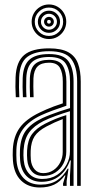

<svg xmlns="http://www.w3.org/2000/svg" viewBox="-20 -821 429 848"><path d="M320.7 0V-460.6Q320.7 -526.2 294.6 -560.5Q268.4 -594.8 196.9 -594.8Q134.9 -594.8 101.2 -570.2Q67.4 -545.5 64.6 -479.4Q63.7 -456.4 63.9 -435.2Q64.1 -413.9 65.4 -391.6H49.8Q48.3 -416.4 48.1 -437Q47.8 -457.6 48.8 -480Q51.7 -548.1 86.5 -577.7Q121.2 -607.4 196.9 -607.4Q251.8 -607.4 282.1 -590.2Q312.5 -573 324.5 -540.2Q336.6 -507.4 336.6 -460.6V0ZM166.7 -30.6Q204.8 -30.6 232.1 -48.5Q259.4 -66.4 274.1 -94.3Q288.9 -122.2 288.9 -151.7V-329.9Q257.8 -320.6 226.1 -309.1Q194.4 -297.5 172.8 -286.8Q129.8 -265.2 108.5 -235.9Q87.1 -206.7 84 -157.5Q83.3 -144.8 83.5 -135.1Q83.7 -125.3 84.7 -113.4Q88.5 -74.8 109.6 -52.7Q130.7 -30.6 166.7 -30.6ZM169.5 -43.9Q138.8 -43.9 120.9 -63.5Q103 -83.1 100.3 -115.5Q99.5 -124.9 99.3 -135.1Q99.1 -145.3 99.6 -155.8Q102 -202.4 121.6 -228.8Q141.2 -255.1 178.6 -274.3Q202.6 -286.5 224.9 -295.7Q247.2 -304.8 272.8 -312.6V-150.6Q272.8 -123.3 260.3 -98.8Q247.9 -74.4 224.7 -59.2Q201.6 -43.9 169.5 -43.9ZM171 -56.3Q196.2 -56.3 215.6 -69.2Q234.9 -82.1 245.9 -103.4Q257 -124.7 257 -149.6V-295.1Q238.5 -288.1 221.3 -280.2Q204.1 -272.3 185.1 -262.3Q148.6 -243 132.8 -219Q117.1 -194.9 115.5 -155.1Q115.2 -145.3 115.3 -135.6Q115.5 -125.9 116.1 -116.7Q118.3 -90.1 132.6 -73.2Q146.8 -56.3 171 -56.3ZM156 7.1Q104.9 7.1 73.3 -23.4Q41.8 -53.9 37.2 -110.6Q36.2 -123.4 36.1 -135.5Q36 -147.7 36.6 -161.3Q39.6 -218.4 66.9 -256.4Q94.1 -294.5 154.8 -323.8Q169.4 -330.9 184.5 -337.5Q199.7 -344.1 217.5 -350.8Q235.4 -357.5 257.4 -364.6V-460.7Q257.4 -499 244.6 -521.6Q231.8 -544.1 196.9 -544.1Q162.1 -544.1 145.6 -527.1Q129.2 -510.2 127.7 -475.2Q127.3 -462 127.2 -438.9Q127.2 -415.9 128.4 -391.6H112.6Q111.6 -414 111.5 -437.3Q111.5 -460.7 111.9 -476.1Q113.9 -519.8 134.9 -538.3Q155.9 -556.7 196.9 -556.7Q242.2 -556.7 257.7 -530.5Q273.2 -504.2 273.2 -460.7V-354Q241.9 -343.7 212.2 -332.7Q182.6 -321.6 160.9 -311.6Q108.1 -286.8 81.4 -250.6Q54.6 -214.5 52.4 -160.3Q52.1 -148.1 52.1 -136.2Q52.1 -124.4 53 -111.6Q57 -62 84.8 -33.7Q112.6 -5.5 159.5 -5.5Q203.7 -5.5 232.2 -24.5Q260.8 -43.5 278.9 -76.1H282.6L274.3 -21.2V0H258.7L258.4 -10.2L269 -45.9H265.8Q245.7 -18 219 -5.4Q192.3 7.1 156 7.1ZM289 0V-44.7L292.9 -112.4H289.1Q274.3 -69.5 242.3 -43.7Q210.3 -18 162.8 -18Q122.7 -18.1 97.6 -43Q72.5 -68 68.9 -112.4Q67.9 -124.7 67.8 -135.6Q67.7 -146.4 68.2 -159.3Q70.7 -211.6 93.8 -243.6Q117 -275.5 166.9 -299.3Q181.8 -306.3 202 -314.1Q222.3 -321.9 244.8 -329.5Q267.3 -337.2 289.3 -343.6V-460.6Q289.3 -510.7 270.4 -540Q251.6 -569.3 196.9 -569.3Q147.1 -569.3 122.6 -548Q98.1 -526.7 96.1 -476.4Q95.6 -461.5 95.6 -438.3Q95.5 -415.1 97 -391.6H81.2Q79.9 -413.4 79.7 -436.9Q79.5 -460.4 80.2 -476.7Q82.6 -532.6 109.9 -557.4Q137.2 -582.2 196.9 -582.2Q259 -582.2 282 -550.9Q304.9 -519.5 304.9 -460.6V0ZM196.2 -648.6Q175.3 -648.6 157.8 -658.8Q140.4 -669.1 130.1 -686.6Q119.8 -704 119.8 -724.9Q119.8 -746.1 130.1 -763.4Q140.4 -780.7 157.8 -791Q175.3 -801.3 196.2 -801.3Q217.4 -801.3 234.7 -791Q252 -780.7 262.3 -763.4Q272.6 -746.1 272.6 -724.9Q272.6 -704 262.3 -686.6Q252 -669.1 234.7 -658.8Q217.4 -648.6 196.2 -648.6ZM196.2 -662.3Q222.3 -662.3 240.6 -680.6Q258.9 -698.9 258.9 -724.9Q258.9 -751 240.6 -769.3Q222.3 -787.6 196.2 -787.6Q170.2 -787.6 151.9 -769.3Q133.5 -751 133.5 -724.9Q133.5 -698.9 151.9 -680.6Q170.2 -662.3 196.2 -662.3ZM196.2 -676Q175.8 -676 161.5 -690.2Q147.2 -704.5 147.2 -724.9Q147.2 -745.3 161.5 -759.6Q175.8 -773.9 196.2 -773.9Q216.6 -773.9 230.9 -759.6Q245.2 -745.3 245.2 -724.9Q245.2 -704.5 230.9 -690.2Q216.6 -676 196.2 -676ZM196.2 -689.7Q210.8 -689.7 221.2 -700.1Q231.5 -710.5 231.5 -724.9Q231.5 -739.5 221.2 -749.9Q210.8 -760.2 196.2 -760.2Q181.8 -760.2 171.4 -749.9Q160.9 -739.5 160.9 -724.9Q160.9 -710.5 171.4 -700.1Q181.8 -689.7 196.2 -689.7ZM196.2 -703.4Q187.2 -703.4 180.9 -709.7Q174.6 -716 174.6 -725.1Q174.6 -734.1 180.9 -740.3Q187.2 -746.5 196.4 -746.5Q205.4 -746.5 211.6 -740.3Q217.8 -734.1 217.8 -724.9Q217.8 -716 211.6 -709.7Q205.4 -703.4 196.2 -703.4ZM196.2 -716.7Q204.4 -716.7 204.4 -724.9Q204.4 -733.1 196.2 -733.1Q188 -733.1 188 -724.9Q188 -716.7 196.2 -716.7Z"/></svg>

Font: Big Shoulders Inline Text Thin
Style: Regular
Weight: 100
Designer: Patric King
Foundry: XO Type Co
Version: Version 2.002